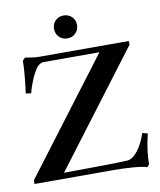

<svg xmlns="http://www.w3.org/2000/svg" viewBox="-94 -931 854 1023"><g transform="rotate(-10 333.0 -420.0)"><path d="M319.8 -733.4Q293.5 -733.4 275.6 -751.2Q257.8 -769 257.8 -795.9Q257.8 -822.3 275.6 -839.8Q293.5 -857.4 319.8 -857.4Q346.7 -857.4 364.5 -839.8Q382.3 -822.3 382.3 -795.9Q382.3 -769 364.5 -751.2Q346.7 -733.4 319.8 -733.4ZM620.1 16.1Q598.1 8.3 545.7 4.2Q493.2 0 438 0H12.2V-20L474.6 -631.3H173.8Q150.4 -631.3 132.8 -606.9Q115.7 -582 100.6 -545.7Q85.4 -509.3 78.6 -479L49.8 -482.9Q64.9 -595.7 64.9 -657.7L78.6 -671.9Q127.9 -663.1 155.3 -663.1H639.2V-642.6L177.2 -31.7Q432.1 -32.7 520.5 -37.1Q549.3 -38.6 578.1 -75.7Q606.9 -112.8 624.5 -168L653.3 -160.2Q631.3 -72.3 631.3 2.4Z"/></g></svg>

Font: Elstob 14pt SemiBold
Style: Regular
Weight: 600
Designer: Peter S. Baker
Version: Version 1.015